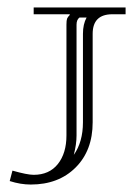

<svg xmlns="http://www.w3.org/2000/svg" viewBox="-20 -475 372 512"><path d="M184.1 -409.2V-113.8Q184.1 -90.3 176.8 -62Q201.2 -96.7 201.2 -148.9V-384.8Q201.2 -410.6 210.9 -428.2H191.9Q184.1 -422.4 184.1 -409.2ZM157.2 -409.2Q157.2 -420.9 158.9 -425.3Q160.6 -429.7 166 -435.1V-437H69.8V-455.1H314.9V-437H279.8Q227.1 -437 227.1 -384.8V-148.9Q227.1 -73.7 181.6 -28.3Q136.2 17.1 62 17.1Q34.7 17.1 5.9 7.8L13.2 -20Q52.7 -8.8 69.8 -8.8Q111.3 -8.8 134.3 -37.6Q157.2 -66.4 157.2 -113.8Z"/></svg>

Font: FoglihtenNo01
Style: Regular
Weight: 500
Version: Version 0.61